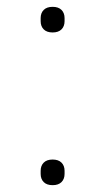

<svg xmlns="http://www.w3.org/2000/svg" viewBox="-20 -535 308 562"><path d="M134 7Q117 7 108 -2Q99 -11 99 -26V-35Q99 -50 108 -59Q117 -68 134 -68Q151 -68 160 -59Q169 -50 169 -35V-26Q169 -11 160 -2Q151 7 134 7ZM134 -440Q117 -440 108 -449Q99 -458 99 -473V-482Q99 -497 108 -506Q117 -515 134 -515Q151 -515 160 -506Q169 -497 169 -482V-473Q169 -458 160 -449Q151 -440 134 -440Z"/></svg>

Font: IBM Plex Sans Devanagari ExtraLight
Style: Regular
Weight: 200
Designer: Mike Abbink, Paul van der Laan, Pieter van Rosmalen, Erin McLaughlin
Foundry: Bold Monday
Version: Version 1.1